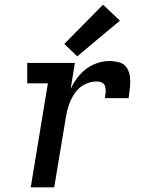

<svg xmlns="http://www.w3.org/2000/svg" viewBox="-20 -798 616 818"><path d="M111 0H211L261 -301Q265 -327 274 -352.5Q283 -378 299 -401.5Q315 -425 340 -438Q365 -451 392 -451Q404 -451 414.5 -446Q425 -441 428 -429Q431 -417 430 -405Q429 -393 427 -380H528Q531 -403 533.5 -425Q536 -447 534 -468.5Q532 -490 521 -508Q510 -526 489 -532Q468 -538 446 -538Q412 -538 378.5 -523Q345 -508 320.5 -480Q296 -452 281 -419L299 -530H96V-443H184ZM309 -558 491 -710 419 -778 254 -611Z"/></svg>

Font: Iosevka Sparkle Medium
Style: Italic
Weight: 500
Italic angle: -9°
Designer: Belleve Invis
Foundry: Belleve Invis
Version: Version 4.5.0; ttfautohint (v1.8.3)